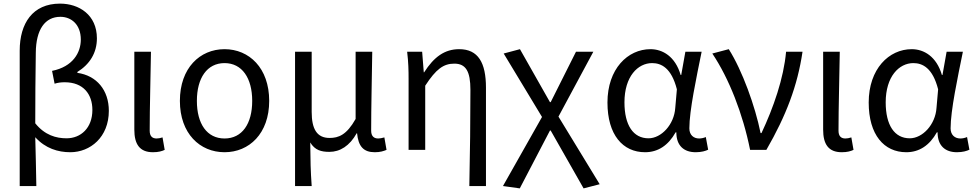

<svg xmlns="http://www.w3.org/2000/svg" viewBox="-20 -829 5398 1062"><path d="M89 200H181C179 108 178 22 175 -70C231 -8 301 13 369 13C479 13 582 -70 582 -216C582 -330 515 -411 408 -426V-431C476 -473 516 -536 516 -617C516 -747 417 -809 312 -809C160 -809 89 -699 89 -549ZM348 -64C291 -64 228 -81 175 -147C175 -279 176 -407 178 -537C179 -666 229 -736 314 -736C374 -736 427 -694 427 -610C427 -538 383 -460 268 -437L282 -366C300 -372 319 -374 338 -374C441 -374 491 -308 491 -221C491 -121 427 -64 348 -64Z M826 13C857 13 876 7 891 0L879 -69C867 -65 856 -63 846 -63C823 -63 808 -75 808 -106C808 -237 813 -396 815 -543H723V-112C723 -32 752 13 826 13Z M1222 13C1358 13 1469 -90 1469 -271C1469 -453 1358 -557 1222 -557C1086 -557 975 -453 975 -271C975 -90 1086 13 1222 13ZM1222 -63C1125 -63 1069 -144 1069 -271C1069 -397 1125 -480 1222 -480C1319 -480 1375 -397 1375 -271C1375 -144 1319 -63 1222 -63Z M1612 200H1704C1698 114 1697 66 1696 -41C1722 2 1757 11 1802 11C1861 11 1914 -22 1953 -92H1955C1962 -19 1991 13 2053 13C2083 13 2101 7 2118 0L2106 -69C2092 -65 2082 -63 2072 -63C2049 -63 2033 -75 2033 -106C2033 -237 2037 -396 2039 -543H1947V-171C1897 -82 1852 -66 1803 -66C1733 -66 1704 -115 1704 -210V-543H1612Z M2576 200H2668V-344C2668 -482 2625 -557 2520 -557C2440 -557 2381 -515 2326 -429H2324L2315 -543H2232C2239 -486 2240 -438 2240 -394V0H2332V-355C2392 -447 2433 -477 2493 -477C2557 -477 2582 -434 2582 -332C2582 -176 2580 23 2576 200Z M2855 213 3022 -107H3026L3208 213L3297 190L3069 -184L3262 -543H3166L3026 -264H3022L2856 -557L2766 -533L2978 -182L2762 200Z M3548 13C3619 13 3676 -24 3717 -97H3721C3721 -22 3764 13 3828 13C3860 13 3883 6 3897 -1L3884 -71C3873 -66 3859 -63 3847 -63C3817 -63 3793 -82 3793 -119C3793 -218 3832 -400 3861 -543H3771L3748 -414H3745C3715 -517 3645 -557 3578 -557C3452 -557 3340 -448 3340 -262C3340 -83 3425 13 3548 13ZM3567 -64C3483 -64 3434 -136 3434 -263C3434 -406 3508 -480 3587 -480C3638 -480 3694 -453 3724 -335L3715 -232C3709 -140 3638 -64 3567 -64Z M4129 0H4219C4329 -191 4391 -354 4419 -543H4328C4315 -396 4258 -233 4192 -93H4187C4157 -241 4086 -439 4011 -557L3920 -533C4013 -394 4089 -199 4129 0Z M4636 13C4667 13 4686 7 4701 0L4689 -69C4677 -65 4666 -63 4656 -63C4633 -63 4618 -75 4618 -106C4618 -237 4623 -396 4625 -543H4533V-112C4533 -32 4562 13 4636 13Z M4993 13C5064 13 5121 -24 5162 -97H5166C5166 -22 5209 13 5273 13C5305 13 5328 6 5342 -1L5329 -71C5318 -66 5304 -63 5292 -63C5262 -63 5238 -82 5238 -119C5238 -218 5277 -400 5306 -543H5216L5193 -414H5190C5160 -517 5090 -557 5023 -557C4897 -557 4785 -448 4785 -262C4785 -83 4870 13 4993 13ZM5012 -64C4928 -64 4879 -136 4879 -263C4879 -406 4953 -480 5032 -480C5083 -480 5139 -453 5169 -335L5160 -232C5154 -140 5083 -64 5012 -64Z"/></svg>

Font: Noto Sans CJK JP
Style: Regular
Weight: 400
Designer: Ryoko NISHIZUKA 西塚涼子 (kana, bopomofo & ideographs); Paul D. Hunt (Latin, Greek & Cyrillic); Sandoll Communications 산돌커뮤니
Foundry: Adobe
Version: Version 2.004;hotconv 1.0.118;makeotfexe 2.5.65603